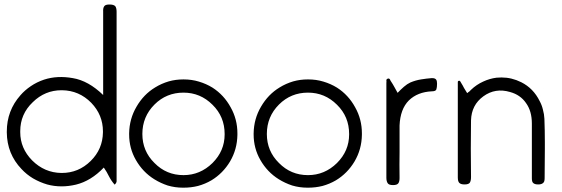

<svg xmlns="http://www.w3.org/2000/svg" viewBox="-20 -1159 2535 866"><path d="M505.9 -1105.5Q505.9 -918 505.9 -730.5Q505.9 -543.9 505.9 -356.4Q505.9 -348.6 505.9 -340.8Q504.9 -333 497.1 -326.2Q482.4 -342.8 471.7 -363.3Q461.9 -383.8 448.2 -403.3Q390.6 -342.8 322.3 -326.2Q289.1 -318.4 257.8 -318.4Q223.6 -318.4 192.4 -327.1Q159.2 -336.9 128.9 -354.5Q99.6 -372.1 77.1 -396.5Q11.7 -464.8 10.7 -561.5Q10.7 -563.5 10.7 -565.4Q10.7 -660.2 72.3 -729.5Q91.8 -752 119.1 -770.5Q146.5 -789.1 178.7 -799.8Q238.3 -819.3 308.6 -806.6Q378.9 -794.9 445.3 -730.5Q445.3 -739.3 445.3 -746.1Q445.3 -752.9 445.3 -759.8Q445.3 -846.7 445.3 -932.6Q445.3 -1019.5 445.3 -1106.4Q444.3 -1123 450.2 -1130.9Q455.1 -1138.7 473.6 -1138.7Q493.2 -1138.7 500 -1130.9Q505.9 -1123 505.9 -1105.5ZM444.3 -562.5Q444.3 -564.5 444.3 -566.4Q444.3 -640.6 391.6 -695.3Q336.9 -751 259.8 -752Q258.8 -752 257.8 -752Q182.6 -752 127.9 -698.2Q71.3 -644.5 71.3 -567.4Q71.3 -565.4 71.3 -562.5Q71.3 -490.2 125 -435.5Q180.7 -379.9 256.8 -378.9Q257.8 -378.9 258.8 -378.9Q334 -378.9 388.7 -432.6Q443.4 -486.3 444.3 -562.5Z M804.7 -312.5Q769.5 -312.5 736.3 -322.3Q704.1 -333 675.8 -350.6Q624 -382.8 592.8 -437.5Q562.5 -490.2 562.5 -552.7Q562.5 -554.7 562.5 -557.6Q563.5 -623 595.7 -677.7Q627.9 -733.4 679.7 -764.6Q708 -782.2 741.2 -792Q772.5 -800.8 806.6 -800.8Q807.6 -800.8 808.6 -800.8Q844.7 -800.8 877 -791Q910.2 -781.2 938.5 -763.7Q990.2 -730.5 1020.5 -674.8Q1050.8 -621.1 1050.8 -557.6Q1050.8 -554.7 1050.8 -550.8Q1049.8 -485.4 1017.6 -430.7Q985.4 -377 933.6 -345.7Q905.3 -329.1 873 -320.3Q841.8 -312.5 808.6 -312.5Q806.6 -312.5 804.7 -312.5ZM622.1 -554.7Q622.1 -477.5 676.8 -423.8Q730.5 -369.1 807.6 -369.1Q882.8 -369.1 938.5 -423.8Q993.2 -478.5 993.2 -552.7Q993.2 -553.7 993.2 -554.7Q993.2 -632.8 938.5 -686.5Q883.8 -741.2 807.6 -741.2Q730.5 -741.2 676.8 -687.5Q622.1 -632.8 622.1 -554.7Z M1366.2 -312.5Q1331.1 -312.5 1297.9 -322.3Q1265.6 -333 1237.3 -350.6Q1185.5 -382.8 1154.3 -437.5Q1124 -490.2 1124 -552.7Q1124 -554.7 1124 -557.6Q1125 -623 1157.2 -677.7Q1189.5 -733.4 1241.2 -764.6Q1269.5 -782.2 1302.7 -792Q1334 -800.8 1368.2 -800.8Q1369.1 -800.8 1370.1 -800.8Q1406.2 -800.8 1438.5 -791Q1471.7 -781.2 1500 -763.7Q1551.8 -730.5 1582 -674.8Q1612.3 -621.1 1612.3 -557.6Q1612.3 -554.7 1612.3 -550.8Q1611.3 -485.4 1579.1 -430.7Q1546.9 -377 1495.1 -345.7Q1466.8 -329.1 1434.6 -320.3Q1403.3 -312.5 1370.1 -312.5Q1368.2 -312.5 1366.2 -312.5ZM1183.6 -554.7Q1183.6 -477.5 1238.3 -423.8Q1292 -369.1 1369.1 -369.1Q1444.3 -369.1 1500 -423.8Q1554.7 -478.5 1554.7 -552.7Q1554.7 -553.7 1554.7 -554.7Q1554.7 -632.8 1500 -686.5Q1445.3 -741.2 1369.1 -741.2Q1292 -741.2 1238.3 -687.5Q1183.6 -632.8 1183.6 -554.7Z M1951.2 -779.3Q1951.2 -765.6 1948.2 -755.9Q1945.3 -747.1 1927.7 -747.1Q1863.3 -744.1 1824.2 -706.1Q1785.2 -667 1782.2 -592.8Q1782.2 -534.2 1782.2 -474.6Q1781.2 -416 1782.2 -356.4Q1782.2 -339.8 1776.4 -332Q1770.5 -324.2 1752.9 -324.2Q1733.4 -324.2 1728.5 -333Q1722.7 -341.8 1722.7 -357.4Q1722.7 -382.8 1722.7 -408.2Q1722.7 -484.4 1722.7 -559.6Q1722.7 -661.1 1722.7 -762.7Q1722.7 -763.7 1722.7 -765.6Q1722.7 -767.6 1722.7 -769.5Q1722.7 -774.4 1722.7 -777.3Q1722.7 -781.2 1722.7 -785.2Q1723.6 -791 1722.7 -796.9Q1722.7 -802.7 1730.5 -804.7Q1736.3 -805.7 1739.3 -799.8Q1741.2 -794.9 1744.1 -791Q1752 -779.3 1758.8 -766.6Q1765.6 -752.9 1773.4 -740.2Q1786.1 -753.9 1801.8 -767.6Q1816.4 -780.3 1831.1 -787.1Q1854.5 -796.9 1878.9 -800.8Q1902.3 -804.7 1926.8 -806.6Q1927.7 -806.6 1929.7 -806.6Q1942.4 -806.6 1947.3 -799.8Q1951.2 -793.9 1951.2 -783.2Q1951.2 -781.2 1951.2 -779.3Z M2436.5 -354.5Q2436.5 -337.9 2428.7 -333Q2421.9 -327.1 2407.2 -327.1Q2392.6 -327.1 2385.7 -333Q2378.9 -337.9 2378.9 -354.5Q2378.9 -416 2378.9 -478.5Q2378.9 -540 2378.9 -601.6Q2378.9 -658.2 2352.5 -694.3Q2327.1 -731.4 2280.3 -744.1Q2213.9 -763.7 2160.2 -724.6Q2106.4 -685.5 2104.5 -616.2Q2103.5 -552.7 2103.5 -488.3Q2103.5 -423.8 2104.5 -360.4Q2104.5 -344.7 2099.6 -335.9Q2094.7 -327.1 2075.2 -327.1Q2058.6 -327.1 2051.8 -334Q2044.9 -340.8 2044.9 -358.4Q2044.9 -382.8 2044.9 -407.2Q2044.9 -477.5 2044.9 -548.8Q2044.9 -642.6 2044.9 -737.3Q2044.9 -738.3 2044.9 -739.3Q2044.9 -740.2 2044.9 -740.2Q2044.9 -750 2044.9 -760.7Q2044.9 -770.5 2044.9 -780.3Q2044.9 -784.2 2044.9 -789.1Q2044.9 -793.9 2050.8 -794.9Q2054.7 -794.9 2056.6 -791Q2058.6 -787.1 2060.5 -784.2Q2067.4 -773.4 2073.2 -761.7Q2080.1 -751 2086.9 -739.3Q2086.9 -739.3 2087.9 -739.3Q2091.8 -743.2 2096.7 -746.1Q2100.6 -750 2104.5 -753.9Q2128.9 -777.3 2159.2 -791Q2188.5 -804.7 2219.7 -808.6Q2230.5 -809.6 2242.2 -809.6Q2288.1 -809.6 2331.1 -788.1Q2385.7 -760.7 2414.1 -703.1Q2423.8 -685.5 2428.7 -665Q2434.6 -643.6 2435.5 -623Q2437.5 -570.3 2437.5 -517.6Q2437.5 -502.9 2437.5 -488.3Q2436.5 -420.9 2436.5 -354.5Z"/></svg>

Font: Das Gitter
Style: Book
Weight: 400
Version: Version 006.000